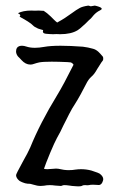

<svg xmlns="http://www.w3.org/2000/svg" viewBox="-20 -662 426 682"><path d="M338.4 -41.5Q346.7 -33.7 346.7 -25.4Q346.7 -23.4 346.2 -21.5Q341.8 -4.9 331.1 -4.9H330.1Q318.4 -5.9 310.5 -5.9Q300.3 -5.9 295.9 -4.4Q293.9 -3.9 290 -3.9L283.7 -4.4H281.2Q274.9 -4.4 272 -2.4Q268.6 0 258.8 0Q254.9 0 249.5 -0.5Q243.2 -0.5 235.8 -1.5L230 -2.4L226.1 -2.9Q215.8 -4.4 209.5 -4.4Q203.1 -4.4 201.2 -2.9L199.2 -2Q197.8 -1.5 195.8 -1.5Q189.9 -1.5 176.3 -2.9Q166 -4.4 156.7 -4.4Q146 -4.4 136.7 -2.4Q130.9 -1.5 124.5 -1.5Q112.3 -1.5 99.1 -5.9Q93.8 -7.8 88.4 -8.8L83.5 -9.3H79.1Q68.8 -10.3 60.1 -14.2L54.7 -16.6L49.3 -19.5Q37.1 -29.3 37.1 -40Q37.1 -43.9 59.6 -85L68.4 -101.1Q73.2 -110.4 76.7 -116.2Q85 -132.3 87.4 -138.2Q122.6 -225.1 182.6 -323.2Q205.6 -360.8 241.2 -432.1Q237.3 -438.5 231 -440.4L225.1 -440.9L219.7 -441.4Q186.5 -442.9 163.6 -442.9Q132.8 -442.9 119.6 -440.4L109.9 -438L100.6 -435.1Q94.2 -432.6 87.9 -432.6Q70.8 -432.6 56.2 -448.7L49.8 -455.6L43.9 -461.4Q38.1 -468.8 37.1 -477.1V-479.5Q37.1 -494.1 48.3 -498Q52.7 -499.5 58.1 -499.5Q65.4 -499.5 73.7 -496.6Q86.9 -492.2 104 -492.2Q119.1 -492.2 137.7 -495.6Q159.7 -499.5 195.3 -499.5Q229 -499.5 274.4 -496.1Q282.2 -495.1 292.5 -493.2L310.5 -488.8Q320.3 -486.3 329.6 -478Q335.4 -472.7 345.2 -460.9Q346.7 -459 346.7 -453.6Q346.7 -447.8 344.7 -446.3Q339.8 -440.4 335 -432.1L325.7 -417.5Q314.9 -397.9 305.2 -390.1Q293.9 -380.4 285.2 -362.3L266.6 -327.1Q255.9 -307.6 246.6 -293Q236.8 -278.8 225.1 -255.9L215.3 -236.3L205.6 -217.3L194.3 -193.8L182.1 -171.4Q173.8 -156.2 158.2 -119.1Q142.6 -81.5 136.2 -62.5Q140.6 -61 148.4 -61Q154.8 -61 163.1 -62L170.4 -62.5L176.8 -63H181.2Q185.1 -63 187.5 -62.5Q207.5 -57.6 223.6 -57.6Q230 -57.6 236.8 -58.1L248 -59.6Q258.3 -61 268.1 -61Q286.6 -61 304.7 -56.2Q316.4 -52.7 326.2 -48.8Q334.5 -45.9 338.4 -41.5ZM329.6 -638.7Q341.3 -634.8 341.3 -630.9Q341.3 -627.9 335 -625Q322.8 -619.1 313 -608.4L305.2 -599.1Q300.8 -594.2 296.4 -590.8L284.2 -578.6L265.1 -561.5Q260.7 -557.6 255.9 -554.7Q232.9 -540.5 193.4 -540.5Q187 -540.5 180.7 -541Q174.8 -540.5 168.5 -540.5Q162.6 -540.5 156.2 -541Q139.6 -541.5 135.3 -544.4Q132.3 -546.4 132.3 -549.8Q132.3 -552.2 133.3 -555.2L129.4 -556.2L124.5 -557.6Q118.7 -559.1 115.2 -560.5Q102.1 -566.4 98.1 -570.8Q91.8 -577.6 78.6 -585.9L66.4 -593.3L54.2 -600.1Q51.8 -601.6 50.8 -602.5Q49.8 -603.5 49.8 -604.5Q49.8 -605 50.3 -605Q52.2 -606.4 52.2 -607.9Q52.2 -608.9 50.8 -610.4L43.9 -615.2Q62 -624.5 91.3 -624.5Q97.7 -624.5 104.5 -624Q110.4 -624.5 116.7 -624.5Q126 -624.5 135.3 -623.5Q146.5 -616.7 160.2 -603.5L170.9 -592.8Q177.2 -586.4 183.1 -582Q201.7 -592.3 210.4 -598.1L235.8 -615.7Q251 -627 262.7 -633.3Q271.5 -638.7 293.5 -642.1L297.9 -641.1L302.2 -639.6Q306.6 -640.6 316.9 -642.1L323.2 -640.6Z"/></svg>

Font: Kurland
Style: Regular
Weight: 400
Designer: GGBot
Version: 0.22